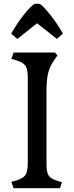

<svg xmlns="http://www.w3.org/2000/svg" viewBox="-20 -996 393 1016"><path d="M127 -133V-585Q127 -631 114 -649Q101 -667 63 -678L40 -684L52 -718H271L284 -702L271 -684Q246 -651 236 -614Q226 -577 226 -517V-126Q226 -83 238 -66Q250 -49 287 -38L308 -32L297 0H52L40 -34L63 -40Q101 -51 114 -69Q127 -87 127 -133ZM163 -976H190Q208 -965 245 -919Q282 -873 313 -818L281 -790L176 -873L72 -790L39 -818Q71 -874 107 -919Q143 -964 163 -976Z"/></svg>

Font: Gabriela
Style: Regular
Weight: 400
Designer: Eduardo Rodriguez Tunni
Foundry: Eduardo Rodriguez Tunni
Version: Version 1.003